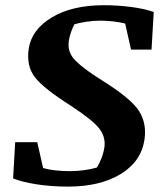

<svg xmlns="http://www.w3.org/2000/svg" viewBox="-20 -691 627 722"><path d="M360.8 -390.6Q473.6 -320.3 502.9 -273.4Q532.2 -226.6 523.4 -166.5Q511.2 -83.5 433.6 -36.4Q356 10.7 236.3 10.7Q172.4 10.7 118.2 2.2Q64 -6.3 29.3 -20L37.1 -156.2H120.1L142.1 -59.1Q159.7 -53.7 186.8 -50.5Q213.9 -47.4 244.1 -47.4Q271 -47.4 297.9 -51.3Q324.7 -55.2 344.2 -61Q353.5 -75.7 361.3 -95.5Q369.1 -115.2 372.6 -137.2Q377.9 -175.3 353.8 -207Q329.6 -238.8 247.1 -293Q145 -357.4 111.8 -399.9Q78.6 -442.4 87.9 -507.3Q98.6 -579.6 174.8 -625.5Q251 -671.4 370.6 -671.4Q421.4 -671.4 471.2 -665Q521 -658.7 558.1 -646L549.8 -504.4H472.7L450.7 -602.5Q426.8 -608.4 402.3 -610.8Q377.9 -613.3 356.9 -613.3Q330.1 -613.3 303.7 -609.1Q277.3 -605 259.8 -599.6Q253.4 -588.4 247.1 -570.1Q240.7 -551.8 238.8 -537.1Q232.4 -494.1 264.4 -462.4Q296.4 -430.7 360.8 -390.6Z"/></svg>

Font: Noticia Text
Style: Bold Italic
Weight: 700
Italic angle: -8°
Designer: JM Sole
Foundry: JM Sole
Version: Version 1.003